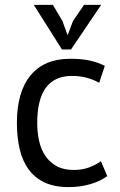

<svg xmlns="http://www.w3.org/2000/svg" viewBox="-20 -752 491 784"><path d="M418 -33Q388 -11 347 0.5Q306 12 261 12Q203 12 163 -6.5Q123 -25 97.5 -59.5Q72 -94 60.5 -142.5Q49 -191 49 -250Q49 -377 105 -444.5Q161 -512 266 -512Q314 -512 347.5 -504.5Q381 -497 408 -483L385 -414Q362 -427 334 -434.5Q306 -442 274 -442Q132 -442 132 -250Q132 -212 139.5 -177.5Q147 -143 164.5 -116.5Q182 -90 210.5 -74Q239 -58 281 -58Q317 -58 345.5 -69Q374 -80 392 -94ZM270 -550H233L118 -732H196L235 -666L256 -608L278 -666L323 -732H393Z"/></svg>

Font: PTSans
Style: Regular
Weight: 400
Designer: A.Korolkova, O.Umpeleva, V.Yefimov
Foundry: ParaType Ltd
Version: Version 2.003W OFL